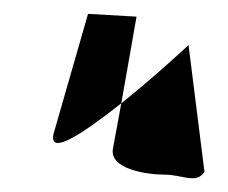

<svg xmlns="http://www.w3.org/2000/svg" viewBox="-20 -328 329 277"><path d="M57 -134C51 -102 103 -138 155 -179L177 -304L107 -308ZM155 -179 143 -114C137 -84 192 -76 218 -76C243 -76 263 -62 275 -80L252 -263C252 -263 204 -218 155 -179Z"/></svg>

Font: Corrode
Style: Ita
Weight: 400
Designer: Mew Too
Version: Version 0.532